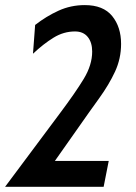

<svg xmlns="http://www.w3.org/2000/svg" viewBox="-51 -734 535 754"><path d="M-31 -0.5 183.5 -288Q245 -370 278 -424.5Q311 -479 311 -531.5Q311 -567.5 293.5 -589Q276 -610.5 243.5 -610.5Q199 -610.5 159.5 -586.2Q120 -562 78.5 -523L87 -636Q130.5 -670 178.8 -692Q227 -714 282 -714Q354.5 -714 389.5 -671Q424.5 -628 424.5 -561.5Q424.5 -504 400.8 -452.8Q377 -401.5 338.5 -348.2Q300 -295 256 -232L164.5 -102H376L356 -0.5Z"/></svg>

Font: Cabin Condensed SemiBold
Style: Italic
Weight: 600
Width: 3
Italic angle: -10°
Designer: Pablo Impallari
Foundry: Pablo Impallari. http://www.impallari.com Igino Marini. http://www.ikern.com
Version: Version 3.001; ttfautohint (v1.8.3)